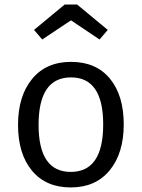

<svg xmlns="http://www.w3.org/2000/svg" viewBox="-20 -809 621 841"><path d="M165 -636 129 -678 263 -789H318L452 -678L416 -636L291 -720ZM291 -538Q401 -538 461.5 -464.5Q522 -391 522 -264Q522 -138 460.5 -63Q399 12 290 12Q181 12 120 -61.5Q59 -135 59 -262Q59 -388 120.5 -463Q182 -538 291 -538ZM291 -470Q149 -470 149 -262Q149 -56 290 -56Q432 -56 432 -264Q432 -470 291 -470Z"/></svg>

Font: FiraGO Book
Style: Regular
Weight: 350
Designer: bBox Type
Foundry: bBox Type GmbH
Version: Version 1.001;PS 001.001;hotconv 1.0.88;makeotf.lib2.5.64775